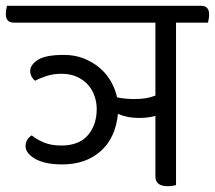

<svg xmlns="http://www.w3.org/2000/svg" viewBox="-48 -630 740 661"><path d="M558 -552V7Q552 9 544.5 10Q537 11 529 11Q487 11 487 -23V-231Q476 -228 462.5 -226Q449 -224 433 -224Q408 -224 389.5 -228Q371 -232 358 -238Q350 -156 299 -110Q248 -64 166 -64Q107 -64 73.5 -83Q40 -102 40 -127Q40 -150 61 -164Q78 -150 103 -139.5Q128 -129 163 -129Q224 -129 254.5 -164.5Q285 -200 285 -255Q285 -277 277.5 -299Q270 -321 255 -338Q240 -355 217 -365.5Q194 -376 163 -376Q135 -376 111 -368Q87 -360 73 -352Q66 -357 61 -366Q56 -375 56 -385Q56 -407 82.5 -424Q109 -441 172 -441Q210 -441 241 -428.5Q272 -416 295.5 -396Q319 -376 334 -349.5Q349 -323 355 -295Q380 -289 416 -289Q458 -289 487 -301V-552H0Q-28 -552 -28 -582Q-28 -588 -27 -595Q-26 -602 -24 -610H644Q672 -610 672 -580Q672 -574 671 -567Q670 -560 668 -552Z"/></svg>

Font: Baloo 2
Style: Regular
Weight: 400
Designer: Sarang Kulkarni and Ek Type
Foundry: Ek Type
Version: Version 1.640;hotconv 1.0.111;makeotfexe 2.5.65597; ttfautoh